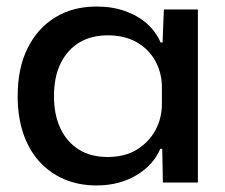

<svg xmlns="http://www.w3.org/2000/svg" viewBox="-20 -558 689 587"><path d="M275 9Q221 9 176.5 -10Q132 -29 100 -64.5Q68 -100 51 -150.5Q34 -201 34 -264Q34 -350 64.5 -411Q95 -472 149 -505Q203 -538 275 -538Q324 -538 363 -524Q402 -510 429.5 -485.5Q457 -461 471 -428H477L481 -529H585V0H478L476 -103H470Q449 -53 396.5 -22Q344 9 275 9ZM309 -78Q362 -78 399 -101Q436 -124 455.5 -160.5Q475 -197 475 -241V-291Q475 -334 455.5 -370.5Q436 -407 398.5 -428.5Q361 -450 310 -450Q259 -450 222.5 -428Q186 -406 165.5 -364.5Q145 -323 145 -264Q145 -207 165 -165Q185 -123 221.5 -100.5Q258 -78 309 -78Z"/></svg>

Font: Mona Sans SemiExpanded Medium
Style: Regular
Weight: 500
Width: 6
Designer: Deni Anggara
Foundry: GitHub
Version: Version 2.000